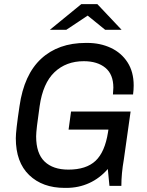

<svg xmlns="http://www.w3.org/2000/svg" viewBox="-20 -905 715 935"><path d="M631 -489Q631 -468 628 -445H530Q532 -467 532 -478Q532 -543 493 -575Q454 -607 388 -607Q302 -607 245.5 -553.5Q189 -500 173 -388Q156 -272 156 -241Q156 -158 197 -118.5Q238 -79 313 -79Q400 -79 445.5 -122Q491 -165 506 -261L508 -274H314L326 -362H616L583 -128Q571 -60 571 0H513L505 -82Q466 -37 414.5 -13.5Q363 10 303 10H295Q187 10 122 -52.5Q57 -115 57 -232Q57 -268 75 -388Q97 -542 180.5 -619Q264 -696 398 -696H405Q468 -696 519.5 -672Q571 -648 601 -601.5Q631 -555 631 -489ZM407 -829 303 -760H223L376 -885H454L572 -760H492Z"/></svg>

Font: Chivo
Style: Italic
Weight: 400
Italic angle: -8.05°
Designer: Hector Gatti
Foundry: Omnibus-Type
Version: Version 1.007